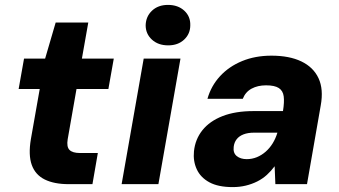

<svg xmlns="http://www.w3.org/2000/svg" viewBox="-20 -751 1383 783"><path d="M260 0Q201 0 162.5 -19Q124 -38 109.5 -78.5Q95 -119 106 -184L142 -388H56L78 -512H164L207 -659H340L314 -512H444L422 -388H292L256 -183Q251 -152 263.5 -139.5Q276 -127 306 -127H379L357 0Z M476 0 566 -512H716L626 0ZM666 -566Q625 -566 599.5 -589.5Q574 -613 574 -648Q575 -684 600 -707.5Q625 -731 665 -731Q706 -731 731.5 -707.5Q757 -684 756 -648Q756 -613 731 -589.5Q706 -566 666 -566Z M929 12Q870 12 834 -7.5Q798 -27 782.5 -60.5Q767 -94 771 -134Q776 -183 805.5 -220Q835 -257 887.5 -277.5Q940 -298 1014 -298H1134Q1140 -335 1137 -358Q1134 -381 1117 -392Q1100 -403 1065 -403Q1031 -403 1006 -389.5Q981 -376 970 -348H826Q841 -401 877.5 -440.5Q914 -480 967.5 -502Q1021 -524 1087 -524Q1160 -524 1209 -500.5Q1258 -477 1279 -432Q1300 -387 1288 -321L1232 0H1103L1100 -73Q1086 -54 1068.5 -38Q1051 -22 1029 -11Q1007 0 982 6Q957 12 929 12ZM986 -102Q1008 -102 1027.5 -110Q1047 -118 1063.5 -132.5Q1080 -147 1092 -166.5Q1104 -186 1111 -209V-210H1016Q991 -210 973 -203Q955 -196 945 -183Q935 -170 933 -152Q930 -127 945.5 -114.5Q961 -102 986 -102Z"/></svg>

Font: DM Sans 12pt Black
Style: Italic
Weight: 900
Italic angle: -10°
Version: Version 4.004;gftools[0.9.30]